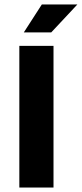

<svg xmlns="http://www.w3.org/2000/svg" viewBox="-20 -834 364 854"><path d="M218 -630V0H66V-630ZM208 -690H86L166 -814H324Z"/></svg>

Font: Mukta ExtraBold
Style: Regular
Weight: 800
Designer: Girish Dalvi and Yashodeep Gholap
Foundry: Ek Type
Version: Version 2.538;PS 1.002;hotconv 16.6.51;makeotf.lib2.5.65220;